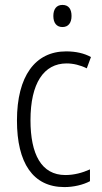

<svg xmlns="http://www.w3.org/2000/svg" viewBox="-20 -751 414 781"><path d="M234 -731C209 -731 197 -713 197 -686C197 -658 210 -641 234 -641C258 -641 271 -658 271 -686C271 -713 260 -731 234 -731ZM242 10C279 10 318 1 346 -14V-62C315 -48 281 -39 246 -39C148 -39 104 -124 104 -262C104 -412 158 -493 251 -493C278 -493 307 -486 333 -473L350 -519C323 -534 289 -542 249 -542C123 -542 49 -441 49 -261C49 -88 114 10 242 10Z"/></svg>

Font: Noto Sans Armenian Condensed Light
Style: Regular
Weight: 300
Width: 3
Designer: Monotype Design Team
Foundry: Monotype Imaging Inc.
Version: Version 2.008